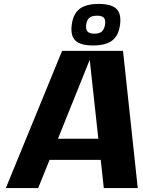

<svg xmlns="http://www.w3.org/2000/svg" viewBox="-20 -960 732 980"><path d="M509.8 0 494.1 -144H232.9L174.8 0H9.8L296.9 -700.2H607.9L683.1 0ZM438 -654.8 275.9 -252H481.9ZM484.9 -939.9H482.9H483.9ZM484.9 -939.9H483.9Q548.3 -939.9 574.2 -914.8Q600.1 -889.6 592.8 -834Q585.4 -778.3 552.7 -753.2Q520 -728 455.1 -728Q390.1 -728 364.5 -753.2Q338.9 -778.3 346.2 -834Q353.5 -889.2 386.2 -914.6Q418.9 -939.9 483.9 -939.9H482.9ZM461.9 -788.1H461.4Q487.3 -788.1 499.8 -799.1Q512.2 -810.1 516.1 -834Q519.5 -858.9 510.3 -869.4Q501 -879.9 475.1 -879.9Q449.2 -879.9 436.3 -869.4Q423.3 -858.9 419.9 -834Q417 -810.1 426.8 -799.1Q436.5 -788.1 461.4 -788.1H460.9Z"/></svg>

Font: Fivo Sans Modern
Style: Italic
Weight: 700
Designer: Alexander Slobzheninov
Foundry: Alexander Slobzheninov
Version: 1.0